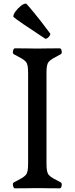

<svg xmlns="http://www.w3.org/2000/svg" viewBox="-20 -1024 406 1045"><path d="M133 -623Q133 -650 130.5 -664.5Q128 -679 120.5 -688Q113 -697 97.5 -706Q82 -715 55 -729Q48 -733 51 -747Q54 -761 61 -761Q109 -761 127.5 -760.5Q146 -760 161 -760H205Q220 -760 238.5 -760.5Q257 -761 305 -761Q313 -761 315.5 -747Q318 -733 311 -729Q284 -715 268.5 -706Q253 -697 245.5 -688Q238 -679 235.5 -664.5Q233 -650 233 -623V-138Q233 -111 235.5 -96Q238 -81 245.5 -72Q253 -63 268.5 -54Q284 -45 311 -31Q318 -27 315.5 -13Q313 1 305 1Q257 1 238.5 0.5Q220 0 205 0H161Q146 0 127.5 0.5Q109 1 61 1Q54 1 51 -13Q48 -27 55 -31Q82 -45 97.5 -54Q113 -63 120.5 -72Q128 -81 130.5 -96Q133 -111 133 -138ZM225 -814Q155 -860 109.5 -891Q64 -922 53 -932Q51 -943 63.5 -960.5Q76 -978 93.5 -992Q111 -1006 123 -1004Q133 -994 168 -951.5Q203 -909 252 -843Q256 -839 251 -830.5Q246 -822 238 -816.5Q230 -811 225 -814Z"/></svg>

Font: Anvers
Style: Regular
Weight: 400
Designer: Ishtar van Looy
Version: Version 1.000